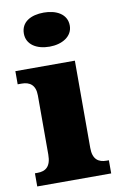

<svg xmlns="http://www.w3.org/2000/svg" viewBox="-88 -827 552 877"><g transform="rotate(-10 188.0 -388.5)"><path d="M179 -619C236 -619 286 -647 286 -698C286 -752 236 -777 179 -777C119 -777 73 -752 73 -698C73 -647 119 -619 179 -619ZM355 0V-61H344C307 -61 281 -78 281 -131V-536H5V-475H24C60 -475 87 -458 87 -409V-135C87 -79 62 -61 24 -61H12V0Z"/></g></svg>

Font: UArctic Serif Black
Style: Regular
Weight: 900
Designer: Customization by Puisto advertising & original work Monotype Design Team
Foundry: Monotype Imaging Inc.
Version: Version 2.004